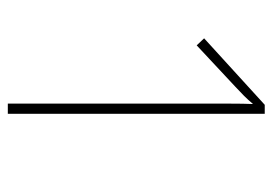

<svg xmlns="http://www.w3.org/2000/svg" viewBox="-123 -574 697 491"><g transform="rotate(90 225.5 -328.5)"><path d="M271 0H245V-511Q245 -535 245 -568.5Q245 -602 246 -627Q235 -614 225 -604Q215 -594 202 -582L96 -483L78 -502L248 -657H271Z"/></g></svg>

Font: Noto Sans Telugu Condensed Thin
Style: Regular
Weight: 100
Width: 3
Designer: Jelle Bosma - Monotype Design Team
Foundry: Monotype Imaging Inc.
Version: Version 2.005; ttfautohint (v1.8.4.7-5d5b)